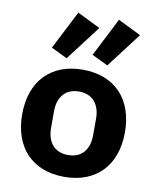

<svg xmlns="http://www.w3.org/2000/svg" viewBox="-89 -872 779 953"><g transform="rotate(10 300.0 -395.5)"><path d="M300 12C461 12 559 -91 559 -258C559 -425 461 -528 300 -528C139 -528 41 -425 41 -258C41 -91 139 12 300 12ZM300 -98C234 -98 194 -141 194 -217V-299C194 -375 234 -418 300 -418C366 -418 406 -375 406 -299V-217C406 -141 366 -98 300 -98ZM344 -746 228 -803 129 -609 210 -570ZM549 -746 433 -803 334 -609 415 -570Z"/></g></svg>

Font: IBM Plex Mono
Style: Bold
Weight: 700
Monospace: yes
Designer: Mike Abbink, Paul van der Laan, Pieter van Rosmalen
Foundry: Bold Monday
Version: Version 2.004